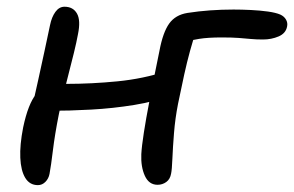

<svg xmlns="http://www.w3.org/2000/svg" viewBox="-20 -528 857 559"><path d="M90.4 11Q66.4 11 53.6 -10Q40.8 -31 39.1 -68.5Q37.4 -106 47.4 -157Q54.8 -192 64.2 -215.9Q73.6 -239.8 85.1 -254.2Q96.6 -268.6 110 -275.4Q120.6 -281.2 136.2 -282.5Q151.8 -283.8 173.8 -283.8Q246.8 -283.8 322 -291.2Q397.2 -298.6 466.4 -321.2L484.2 -252.2Q432.4 -232.4 370.6 -222.4Q308.8 -212.4 245.3 -208.9Q181.8 -205.4 123.8 -205.4L73.2 -214.4Q82.2 -253.6 91.5 -296.3Q100.8 -339 109.7 -379.8Q118.6 -420.6 125.6 -454.6Q130.4 -478.4 141.3 -493.4Q152.2 -508.4 167.8 -508.4Q192.8 -508.4 204.1 -488.6Q215.4 -468.8 207 -428.4Q202.8 -405.4 195.2 -374.2Q187.6 -343 178.7 -308.9Q169.8 -274.8 162.4 -244.4Q155 -214 151 -193.6Q139.6 -136 134.1 -90.6Q128.6 -45.2 124.2 -21.8Q121.6 -8 112.2 1.5Q102.8 11 90.4 11ZM438.8 10Q413.6 10 401.7 -16.2Q389.8 -42.4 391.4 -79Q392.6 -102 398.9 -142.4Q405.2 -182.8 414.2 -229.3Q423.2 -275.8 431.4 -316.8Q439.6 -357.8 444.4 -380.8Q454.4 -434 472.6 -459.4Q490.8 -484.8 526 -490.4Q558.2 -495.4 591.7 -497.8Q625.2 -500.2 660 -500.2Q683.8 -500.2 710.5 -498.9Q737.2 -497.6 760.1 -494.4Q783 -491.2 796 -485.6Q807.4 -480.4 812.8 -470.8Q818.2 -461.2 815.8 -450.6Q812 -430.8 791.1 -421.9Q770.2 -413 745.8 -413Q726.4 -413 710.4 -414.5Q694.4 -416 675.4 -417.5Q656.4 -419 625.6 -419Q585.6 -419 560.1 -414.9Q534.6 -410.8 502.6 -403.2L550 -435Q541.4 -409.2 533 -378.7Q524.6 -348.2 516.3 -310.7Q508 -273.2 498.4 -226Q490 -183.4 486.6 -140.7Q483.2 -98 481.9 -66Q480.6 -34 478.2 -22.8Q475.4 -6.2 464.1 1.9Q452.8 10 438.8 10Z"/></svg>

Font: Shantell Sans Light
Style: Italic
Weight: 300
Italic angle: -11°
Designer: Stephen Nixon, Anya Danilova, Shantell Martin
Foundry: Arrow Type
Version: Version 1.008;[ac192a2d6]